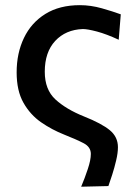

<svg xmlns="http://www.w3.org/2000/svg" viewBox="-20 -529 532 744"><path d="M294.5 194.5Q308.5 161.5 320.2 126.2Q332 91 332 67.5Q332 40.5 304.2 26Q276.5 11.5 228.5 -7.5Q181.5 -26 139.2 -55.2Q97 -84.5 70.8 -131Q44.5 -177.5 44.5 -248.5Q44.5 -323 72.8 -382Q101 -441 155.8 -475Q210.5 -509 289.5 -509Q331.5 -509 374.8 -496.8Q418 -484.5 448 -473.5L440 -375Q392.5 -397 355.8 -406.8Q319 -416.5 301 -416.5Q234.5 -414 194 -370.5Q153.5 -327 153.5 -251Q153.5 -181.5 195 -143.5Q236.5 -105.5 305 -78Q374 -50.5 405.5 -24.5Q437 1.5 437 41.5Q437 63.5 430.2 92.2Q423.5 121 414.8 148Q406 175 400 192Z"/></svg>

Font: Commissioner Flair Medium
Style: Regular
Weight: 500
Designer: Kostas Bartsokas
Foundry: Kostas Bartsokas
Version: Version 1.000; ttfautohint (v1.8.3)